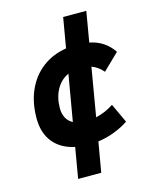

<svg xmlns="http://www.w3.org/2000/svg" viewBox="-126 -776 838 1034"><g transform="rotate(-15 293.0 -258.5)"><path d="M179.2 172.9 208.5 2.4Q130.9 -14.2 89.1 -66.2Q47.4 -118.2 47.4 -199.7Q47.4 -288.1 78.1 -356.4Q108.9 -424.8 165.3 -467.8Q221.7 -510.7 298.3 -522.9L327.1 -690.4H456.1L427.2 -521Q510.7 -504.9 558.6 -434.6L468.3 -347.2Q440.9 -379.9 404.8 -392.6L358.9 -122.6Q413.6 -135.3 458.5 -165.5L508.3 -58.1Q472.2 -34.2 428.2 -17.3Q384.3 -0.5 336.9 5.9L308.1 172.9ZM231 -130.4 275.4 -388.2Q232.4 -368.7 207.8 -325Q183.1 -281.2 182.6 -220.2Q183.1 -156.2 231 -130.4Z"/></g></svg>

Font: CaskaydiaCove NFP
Style: Bold Italic
Weight: 700
Italic angle: -10°
Designer: Aaron Bell
Foundry: Saja Typeworks
Version: Version 2111.001; VTT 6.35;Nerd Fonts 3.1.1